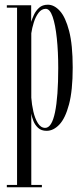

<svg xmlns="http://www.w3.org/2000/svg" viewBox="-20 -546 352 816"><path d="M9 250V240H52.5V-513.5H9V-523.5H112.5V-453Q116.5 -466 124.2 -483Q132 -500 146.2 -513Q160.5 -526 183.5 -526Q210.5 -526 234.5 -499.5Q258.5 -473 273.8 -414.2Q289 -355.5 289 -259Q289 -161 273.2 -102Q257.5 -43 232.2 -16.5Q207 10 178 10Q155.5 10 142 -2.5Q128.5 -15 121.8 -32.2Q115 -49.5 113 -63.5V240H158V250ZM172 -2.5Q200 -2.5 213.8 -68.8Q227.5 -135 227.5 -257Q227.5 -326 221.5 -383.2Q215.5 -440.5 203.8 -474.5Q192 -508.5 174.5 -508.5Q156.5 -508.5 143.8 -491.5Q131 -474.5 123.5 -450.2Q116 -426 113 -404.5V-131Q115 -101.5 121.8 -72Q128.5 -42.5 141 -22.5Q153.5 -2.5 172 -2.5Z"/></svg>

Font: Imbue 100pt Light
Style: Regular
Weight: 300
Designer: Tyler Finck
Foundry: Etcetera Type Company
Version: Version 1.102; ttfautohint (v1.8.3)